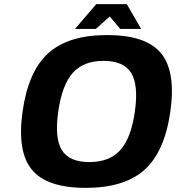

<svg xmlns="http://www.w3.org/2000/svg" viewBox="-20 -890 853 930"><path d="M213.9 -632.3Q311 -720.2 499 -720.2Q687 -720.2 759.8 -632.3Q832.5 -544.4 805.2 -350.1Q777.8 -155.8 680.4 -67.9Q583 20 395 20Q207 20 134.5 -67.9Q62 -155.8 89.4 -350.1Q116.7 -544.4 213.9 -632.3ZM481.4 -595.2Q384.3 -595.2 332.5 -537.1Q280.8 -479 262.2 -350.1Q243.7 -221.2 279.5 -163.1Q315.4 -105 412.6 -105Q510.3 -105 562.7 -163.1Q615.2 -221.2 633.3 -350.1Q651.4 -478.5 615.2 -536.9Q579.1 -595.2 481.4 -595.2ZM663.6 -750H562.5L511.7 -810.1L444.3 -750H343.3L446.3 -870.1H594.2Z"/></svg>

Font: Fivo Sans
Style: Italic
Weight: 700
Designer: Alexander Slobzheninov
Foundry: Alexander Slobzheninov
Version: 1.0